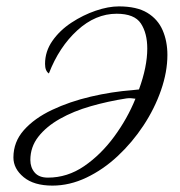

<svg xmlns="http://www.w3.org/2000/svg" viewBox="-20 -572 564 601"><path d="M144 9Q86 9 54 -17.5Q22 -44 22 -79Q22 -128 55 -165Q88 -202 143 -228Q198 -254 264 -269.5Q330 -285 396 -290Q407 -291 415 -292Q441 -363 441 -420Q441 -468 421 -498.5Q401 -529 345 -529Q279 -529 222 -477Q165 -425 133 -342Q121 -350 121 -372Q121 -411 144 -444Q167 -477 203.5 -501Q240 -525 279.5 -538.5Q319 -552 352 -552Q408 -552 441 -532Q474 -512 489 -477.5Q504 -443 504 -400Q504 -347 484 -289.5Q464 -232 429 -179Q394 -126 348.5 -83.5Q303 -41 250.5 -16Q198 9 144 9ZM75 -71Q75 -48 88.5 -32Q102 -16 130 -16Q191 -16 243.5 -52Q296 -88 337.5 -144.5Q379 -201 404 -263Q398 -264 390.5 -264.5Q383 -265 376 -264Q318 -255 264 -239.5Q210 -224 167.5 -200Q125 -176 100 -144Q75 -112 75 -71Z"/></svg>

Font: Birthstone
Style: Regular
Weight: 400
Designer: Robert E. Leuschke
Foundry: Robert E. Leuschke
Version: Version 1.013; ttfautohint (v1.8.3)